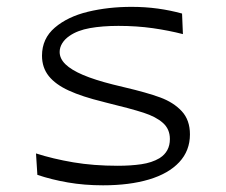

<svg xmlns="http://www.w3.org/2000/svg" viewBox="-20 -531 660 560"><path d="M511 -491.5 513.5 -431.5Q473 -442 425.8 -448.8Q378.5 -455.5 325.5 -455.5Q278.5 -455.5 242.2 -449Q206 -442.5 183 -426.5Q169 -417 161.5 -404.8Q154 -392.5 154 -379.5Q154 -360 171 -343.5Q188 -327 222 -312.5Q256 -298 309.5 -284.5L342.5 -276.5Q408.5 -261 447.2 -246.8Q486 -232.5 510 -206.8Q534 -181 534 -139Q534 -91.5 502.8 -58Q471.5 -24.5 414.5 -7.5Q357.5 9.5 280.5 9.5Q226 9.5 178.2 1.2Q130.5 -7 89 -21L85 -83.5Q135 -67.5 194 -57.5Q253 -47.5 323.5 -47.5Q361.5 -47.5 392.2 -52Q423 -56.5 445 -69.5L446.5 -70.5Q460.5 -79.5 468 -93.2Q475.5 -107 475.5 -125.5Q475.5 -154.5 455.2 -172.5Q435 -190.5 398.8 -202.2Q362.5 -214 286.5 -232.5Q284 -233.5 281 -234Q219.5 -249 180.8 -266.8Q142 -284.5 122.2 -309.2Q102.5 -334 102.5 -368.5Q102.5 -418.5 140 -450.5Q177.5 -482.5 236.8 -496.8Q296 -511 363.5 -511Q403.5 -511 440 -506Q476.5 -501 511 -491.5Z"/></svg>

Font: Monaspace Argon Var
Style: Regular
Weight: 400
Designer: Riley Cran and the Lettermatic Team
Version: Version 1.000 (Monaspace Argon Var)